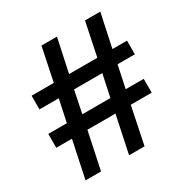

<svg xmlns="http://www.w3.org/2000/svg" viewBox="-154 -787 882 913"><g transform="rotate(-30 287.0 -330.0)"><path d="M57 0 100 -204H14V-280H116L142 -402H36V-477H158L196 -660H281L242 -477H397L435 -660H519L480 -477H560V-402H465L439 -280H538V-204H423L381 0H296L339 -204H185L142 0ZM201 -280H355L381 -402H226Z"/></g></svg>

Font: Bricolage Grotesque 48pt
Style: Regular
Weight: 400
Designer: Mathieu Triay
Foundry: Atelier Triay
Version: Version 1.000; ttfautohint (v1.8.4.7-5d5b);gftools[0.9.32]